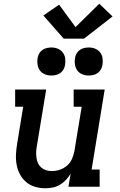

<svg xmlns="http://www.w3.org/2000/svg" viewBox="-20 -999 640 1027"><path d="M223 8Q194 8 167 0Q140 -8 119.5 -25.5Q99 -43 86.5 -67Q74 -91 69 -118Q64 -145 65.5 -174Q67 -203 72 -232L104 -428H61V-520H227L177 -217Q174 -201 173.5 -185.5Q173 -170 175 -155Q177 -140 183.5 -126Q190 -112 201 -102.5Q212 -93 226.5 -88.5Q241 -84 257 -84Q279 -84 300 -91Q321 -98 338.5 -113Q356 -128 365 -149Q374 -170 378 -191L417 -428H374V-520H540L470 -92H513V0H346L358 -70Q347 -52 332.5 -36.5Q318 -21 300 -10.5Q282 0 262 4Q242 8 223 8ZM455 -595Q437 -595 420.5 -601.5Q404 -608 394 -621.5Q384 -635 381 -652.5Q378 -670 381 -688Q383 -701 389.5 -712.5Q396 -724 406.5 -731.5Q417 -739 429.5 -742Q442 -745 455 -745Q473 -745 489 -738.5Q505 -732 515.5 -718.5Q526 -705 528.5 -687.5Q531 -670 528 -652Q526 -639 519.5 -627.5Q513 -616 502.5 -608.5Q492 -601 479.5 -598Q467 -595 455 -595ZM255 -595Q237 -595 220.5 -601.5Q204 -608 194 -621.5Q184 -635 181 -652.5Q178 -670 181 -688Q183 -701 189.5 -712.5Q196 -724 206.5 -731.5Q217 -739 229.5 -742Q242 -745 255 -745Q273 -745 289 -738.5Q305 -732 315.5 -718.5Q326 -705 328.5 -687.5Q331 -670 328 -652Q326 -639 319.5 -627.5Q313 -616 302.5 -608.5Q292 -601 279.5 -598Q267 -595 255 -595ZM321 -792 212 -916 296 -974 384 -854 511 -979 582 -911 429 -792Z"/></svg>

Font: Iosevka Etoile SmBdObl
Style: Regular
Weight: 600
Italic angle: -9°
Designer: Belleve Invis
Foundry: Belleve Invis
Version: Version 15.5.2; ttfautohint (v1.8.4)